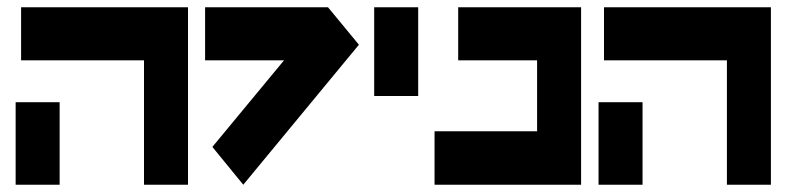

<svg xmlns="http://www.w3.org/2000/svg" viewBox="-20 -752 2165 528"><path d="M38 -732H376H497V-244H376V-586H38ZM23 -471H144V-244H23Z M544 -732H882L967 -629L649 -244L564 -348L761 -586H544Z M1009 -732H1130V-488H1009Z M1240 -732H1457H1578V-586V-391V-244H1457H1175V-391H1457V-586H1240Z M1641 -732H1979H2100V-244H1979V-586H1641ZM1626 -471H1747V-244H1626Z"/></svg>

Font: PatchSans
Style: PatchSans
Weight: 400
Version: Version 1.0